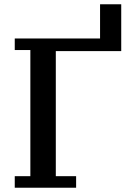

<svg xmlns="http://www.w3.org/2000/svg" viewBox="-20 -878 619 898"><path d="M49 -54H122V-644H49V-698H448V-858H547V-639H241V-54H336V0H49Z"/></svg>

Font: IBM Plex Serif Medium
Style: Regular
Weight: 500
Designer: Mike Abbink, Paul van der Laan, Pieter van Rosmalen
Foundry: Bold Monday
Version: Version 2.5